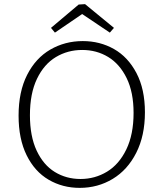

<svg xmlns="http://www.w3.org/2000/svg" viewBox="-20 -902 791 930"><path d="M70 -342Q70 -458 111.5 -539.5Q153 -621 224 -662Q295 -703 381 -703Q464 -703 532 -664.5Q600 -626 641 -548Q682 -470 682 -358Q682 -245 640 -162Q598 -79 526 -35.5Q454 8 366 8Q283 8 215.5 -31.5Q148 -71 109 -150Q70 -229 70 -342ZM627 -355Q627 -455 593.5 -523.5Q560 -592 504 -626Q448 -660 378 -660Q308 -660 250.5 -625.5Q193 -591 159 -520Q125 -449 125 -344Q125 -242 157.5 -172.5Q190 -103 245.5 -69Q301 -35 370 -35Q440 -35 498.5 -70.5Q557 -106 592 -178.5Q627 -251 627 -355ZM392 -882 532 -767 512 -744 378 -834 246 -744 227 -767 361 -880Z"/></svg>

Font: Bitter Pro Light
Style: Regular
Weight: 300
Designer: Sol Matas, and Bitter project Authors
Foundry: Sol Matas
Version: Version 1.010